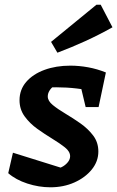

<svg xmlns="http://www.w3.org/2000/svg" viewBox="-20 -787 498 816"><path d="M15 -51 35 -138 259 -68 222 -70Q237 -73 249.5 -81Q262 -89 270 -100Q278 -111 278 -123Q278 -143 256 -160.5Q234 -178 202 -197.5Q170 -217 138.5 -239.5Q107 -262 85 -292Q63 -322 63 -361Q63 -406 91.5 -439Q120 -472 169 -490Q218 -508 279 -508Q316 -508 354.5 -501Q393 -494 430 -479L387 -396Q348 -406 305.5 -411Q263 -416 219 -416Q201 -416 183 -415.5Q165 -415 147 -413L210 -422Q198 -414 190.5 -402Q183 -390 183 -377Q183 -358 204.5 -340.5Q226 -323 258 -304Q290 -285 322 -262.5Q354 -240 376 -211Q398 -182 398 -143Q398 -101 370 -66.5Q342 -32 296 -11.5Q250 9 194 9Q145 9 96 -7Q47 -23 15 -51ZM344 -332 309 -479H430L399 -332ZM224 -563 197 -609 390 -767H408L458 -671Q401 -639 343 -612.5Q285 -586 224 -563Z"/></svg>

Font: Piazzolla Thin ExtraBold
Style: Italic
Weight: 800
Italic angle: -11.3°
Version: Version 2.005